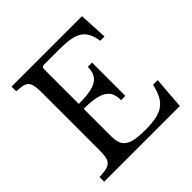

<svg xmlns="http://www.w3.org/2000/svg" viewBox="-194 -942 1114 1114"><g transform="rotate(-45 363.0 -385.0)"><path d="M260 -423Q314 -423 350.5 -429.5Q387 -436 408.5 -450Q430 -464 439.5 -486Q449 -508 449 -538H484V-265H449Q449 -295 440.5 -317Q432 -339 410.5 -353.5Q389 -368 352.5 -375.5Q316 -383 260 -383V-157Q260 -124 268 -102.5Q276 -81 295.5 -67.5Q315 -54 347 -48.5Q379 -43 426 -43Q479 -43 516 -50.5Q553 -58 578 -76Q603 -94 618 -123.5Q633 -153 643 -197H681L666 0H45V-38Q80 -39 101.5 -44Q123 -49 135 -61Q147 -73 151 -95Q155 -117 155 -152V-618Q155 -653 151.5 -674.5Q148 -696 137.5 -708.5Q127 -721 107 -725.5Q87 -730 55 -732V-770H633L642 -594H607Q601 -634 587.5 -659.5Q574 -685 550.5 -700Q527 -715 491 -721Q455 -727 404 -727H277Q260 -727 260 -710Z"/></g></svg>

Font: Libre Baskerville
Style: Regular
Weight: 400
Designer: Pablo Impallari, Rodrigo Fuenzalida
Foundry: Pablo Impallari, Rodrigo Fuenzalida
Version: Version 1.000; ttfautohint (v0.93) -l 8 -r 50 -G 200 -x 14 -